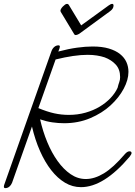

<svg xmlns="http://www.w3.org/2000/svg" viewBox="-20 -951 699 991"><path d="M281 -685Q334 -699 378 -705Q422 -711 458 -711Q507 -711 542 -700.5Q577 -690 599.5 -672Q622 -654 632.5 -630.5Q643 -607 643 -580Q643 -539 618.5 -493Q594 -447 550.5 -407Q507 -367 445.5 -341Q384 -315 311 -315Q281 -315 250 -319.5Q219 -324 187 -335Q201 -273 224 -217.5Q247 -162 277.5 -119.5Q308 -77 344.5 -52Q381 -27 423 -27Q468 -27 516.5 -56.5Q565 -86 624 -155Q637 -170 648 -170Q659 -170 659 -161Q659 -155 649 -142Q516 15 398 15Q354 15 315.5 -8Q277 -31 244.5 -72.5Q212 -114 186.5 -171.5Q161 -229 145 -298L42 -7Q37 5 28 12.5Q19 20 7 20Q0 20 0 12Q0 8 1 5L133 -369L246 -688Q251 -701 260.5 -709Q270 -717 282 -717Q289 -717 289 -710Q289 -707 287 -701ZM520 -655Q502 -661 480 -664.5Q458 -668 432 -668Q364 -668 267 -644L178 -393Q224 -374 260.5 -366Q297 -358 335 -358Q381 -358 421.5 -369.5Q462 -381 494.5 -400.5Q527 -420 551 -445.5Q575 -471 587 -498Q591 -515 595.5 -527Q600 -539 600 -553Q600 -593 577.5 -617.5Q555 -642 520 -655ZM541 -923Q552 -931 559 -931Q566 -931 566 -922Q566 -906 548 -893L388 -776Q377 -770 371 -770Q367 -770 364 -773L294 -889Q292 -893 292 -896Q292 -900 295.5 -906Q299 -912 304.5 -917.5Q310 -923 315.5 -927Q321 -931 326 -931Q332 -931 335 -926L399 -820Z"/></svg>

Font: Discipuli Britannica
Style: Regular
Weight: 400
Designer: Peter Wiegel
Foundry: Peter Wiegel
Version: Version 0.001 2009